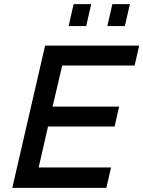

<svg xmlns="http://www.w3.org/2000/svg" viewBox="-20 -911 695 931"><path d="M313 -784.7 336.9 -891.1H422.4L397.9 -784.7ZM500.5 -784.7 524.9 -891.1H609.9L585.4 -784.7ZM39.6 0 198.7 -689.9H654.8L632.8 -593.3H281.7L234.9 -394H557.6L535.6 -297.4H212.9L167.5 -99.1H518.6L495.6 0Z"/></svg>

Font: HK Grotesk SmBold Legacy Italic
Style: Regular
Weight: 600
Italic angle: -13°
Designer: Alfredo Marco Pradil
Foundry: Hanken Design Co.
Version: Version 2.022;PS 002.022;hotconv 1.0.88;makeotf.lib2.5.64775